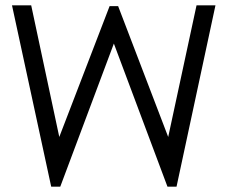

<svg xmlns="http://www.w3.org/2000/svg" viewBox="-20 -700 853 720"><path d="M172 0 25 -680H97L209 -155L191 -157L391 -677H423L622 -157L604 -155L717 -680H788L642 0H608L396 -566H418L206 0Z"/></svg>

Font: Teachers
Style: Regular
Weight: 400
Designer: Alfredo Marco Pradil, Chank Diesel
Version: Version 1.001